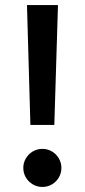

<svg xmlns="http://www.w3.org/2000/svg" viewBox="-20 -740 339 768"><path d="M87.9 -719.7H211.9L197.3 -240.2H101.6ZM73.2 -68.4Q73.2 -88.9 83.5 -106.4Q93.8 -124 111.3 -134.3Q128.9 -144.5 149.4 -144.5Q170.4 -144.5 187.7 -134.3Q205.1 -124 215.3 -106.4Q225.6 -88.9 225.6 -68.4Q225.6 -47.4 215.3 -30Q205.1 -12.7 187.7 -2.4Q170.4 7.8 149.4 7.8Q128.9 7.8 111.3 -2.4Q93.8 -12.7 83.5 -30Q73.2 -47.4 73.2 -68.4Z"/></svg>

Font: Reddit Sans Strawberry SemiBold
Style: Regular
Weight: 600
Designer: Stephen Hutchings
Foundry: Reddit
Version: Version 1.013